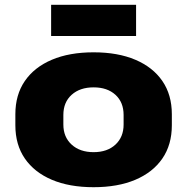

<svg xmlns="http://www.w3.org/2000/svg" viewBox="-20 -769 779 800"><path d="M370 11Q269 11 196 -20Q123 -51 83.5 -108.5Q44 -166 44 -247V-293Q44 -374 83.5 -431.5Q123 -489 196 -520Q269 -551 370 -551Q471 -551 544 -520Q617 -489 656.5 -431.5Q696 -374 696 -293V-247Q696 -166 656.5 -108.5Q617 -51 544 -20Q471 11 370 11ZM370 -135Q427 -135 461 -166.5Q495 -198 495 -250V-290Q495 -343 461 -374Q427 -405 370 -405Q313 -405 278.5 -374Q244 -343 244 -290V-250Q244 -198 278.5 -166.5Q313 -135 370 -135ZM547 -749V-619H193V-749Z"/></svg>

Font: Pathway Extreme 28pt ExtraBold
Style: Regular
Weight: 800
Designer: Eduardo Rodriguez Tunni
Foundry: Eduardo Rodriguez Tunni
Version: Version 1.001;gftools[0.9.26]